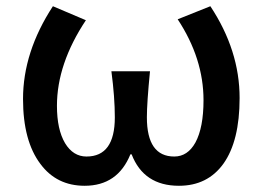

<svg xmlns="http://www.w3.org/2000/svg" viewBox="-20 -584 844 617"><path d="M110 -57Q54 -131 54 -266Q54 -417 150 -564L256 -519Q163 -379 163 -244Q163 -168 189 -124Q215 -81 258 -81Q349 -81 349 -207Q349 -271 338 -355H462Q452 -253 452 -207Q452 -81 540 -81Q583 -81 608 -126Q634 -174 634 -262Q634 -396 551 -522L656 -564Q750 -422 750 -269Q750 -131 698 -58Q647 13 555 13Q442 13 403 -88H399Q358 13 252 13Q162 13 110 -57Z"/></svg>

Font: Noto Sans S Chinese Medium
Style: Regular
Weight: 500
Designer: Ryoko NISHIZUKA  (kana & ideographs); Paul D. Hunt (Latin, Greek & Cyrillic); Wenlong ZHANG  (bopomofo); Sandoll Communi
Foundry: Adobe Systems Incorporated
Version: Version 1.000;PS 1;hotconv 1.0.78;makeotf.lib2.5.61930